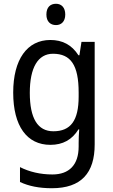

<svg xmlns="http://www.w3.org/2000/svg" viewBox="-20 -758 599 1018"><path d="M277 -738C247 -738 226 -720 226 -681C226 -644 247 -625 277 -625C305 -625 326 -644 326 -681C326 -719 305 -738 277 -738ZM247 -546C124 -546 50 -443 50 -267C50 -89 123 10 247 10C313 10 362 -17 396 -72H400C398 -53 397 -18 397 0V19C397 117 346 167 258 167C194 167 135 153 86 128V207C133 229 188 240 255 240C411 240 482 159 482 8V-536H412L401 -465H396C360 -521 310 -546 247 -546ZM261 -473C355 -473 397 -413 397 -268V-246C397 -119 355 -62 263 -62C180 -62 138 -130 138 -266C138 -399 181 -473 261 -473Z"/></svg>

Font: Noto Sans Lao SemiCondensed
Style: Regular
Weight: 400
Width: 4
Designer: Monotype Design Team
Foundry: Monotype Imaging Inc.
Version: Version 2.004